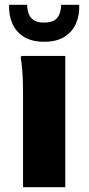

<svg xmlns="http://www.w3.org/2000/svg" viewBox="-20 -780 369 800"><path d="M76 0V-380Q76 -400 75.5 -430.5Q75 -461 72.5 -491Q70 -521 66 -539L69 -547H252V0ZM164 -606Q111 -606 78 -627.5Q45 -649 30.5 -684Q16 -719 18 -760H93Q94 -724 110 -705Q126 -686 164 -686Q202 -686 218 -705Q234 -724 235 -760H310Q312 -719 297.5 -684Q283 -649 250 -627.5Q217 -606 164 -606Z"/></svg>

Font: Kufam
Style: Bold
Weight: 700
Designer: Wael Morcos, Artur Schmal
Foundry: Original Type
Version: Version 1.300; ttfautohint (v1.8.3)